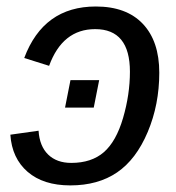

<svg xmlns="http://www.w3.org/2000/svg" viewBox="-20 -558 540 588"><path d="M179.2 -228.5 195.8 -312.5H283.7L267.1 -228.5ZM271.5 -468.8Q171.4 -468.8 130.4 -356.4L54.2 -380.4Q113.3 -538.1 273.4 -538.1Q367.2 -538.1 417.5 -484.9Q467.8 -431.6 467.8 -335.4Q467.8 -237.8 432.4 -153.8Q397 -69.8 338.6 -30Q280.3 9.8 195.3 9.8Q112.8 9.8 64.7 -31.7Q16.6 -73.2 11.7 -145.5L98.1 -157.7Q101.1 -110.4 127.4 -84.7Q153.8 -59.1 198.2 -59.1Q260.3 -59.1 298.1 -92Q335.9 -125 356.9 -196.8Q377.9 -268.6 377.9 -338.4Q377.9 -468.8 271.5 -468.8Z"/></svg>

Font: Liberation Sans
Style: Italic
Weight: 400
Italic angle: -12°
Designer: Steve Matteson
Foundry: Ascender Corporation
Version: Version 2.1.5